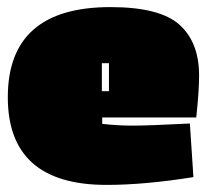

<svg xmlns="http://www.w3.org/2000/svg" viewBox="-20 -511 583 541"><path d="M541 -298Q541 -255 533 -180H268V-162Q311 -157 354 -157Q397 -157 515 -163L525 -12Q388 10 280 10Q2 10 2 -237Q2 -491 291 -491Q430 -491 485.5 -441.5Q541 -392 541 -298ZM287 -254V-333H267V-254Z"/></svg>

Font: Passion One Black
Style: Regular
Weight: 900
Designer: Alejandro Lo Celso
Foundry: Fontstage
Version: Version 1.002